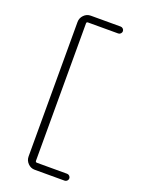

<svg xmlns="http://www.w3.org/2000/svg" viewBox="-165 -847 786 1048"><g transform="rotate(20 228.0 -322.5)"><path d="M174 125Q151 125 134.5 108Q118 91 118 68V-713Q118 -736 134.5 -753Q151 -770 174 -770H348Q356 -770 362 -764Q368 -758 368 -750Q368 -742 362 -736Q356 -730 348 -730H173Q164 -730 164 -722V76Q164 85 173 85H348Q356 85 362 91Q368 97 368 105Q368 113 362 119Q356 125 348 125Z"/></g></svg>

Font: Rounded Mplus 1c Light
Style: Regular
Weight: 300
Version: Version 1.059.20150529